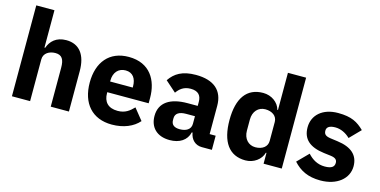

<svg xmlns="http://www.w3.org/2000/svg" viewBox="-73 -1119 2986 1510"><g transform="rotate(15 1419.5 -364.0)"><path d="M69 0H217V-340C217 -392 264 -417 312 -417C366 -417 385 -384 385 -317V0H533V-329C533 -461 476 -537 369 -537C286 -537 242 -491 223 -436H217V-740H69Z M884 12C980 12 1057 -21 1104 -75L1030 -167C997 -133 963 -104 901 -104C822 -104 785 -148 785 -217V-225H1122V-269C1122 -411 1052 -537 878 -537C720 -537 632 -429 632 -263C632 -95 723 12 884 12ZM881 -428C940 -428 969 -385 969 -321V-312H785V-320C785 -385 822 -428 881 -428Z M1697 0V-115H1648V-345C1648 -469 1572 -537 1424 -537C1314 -537 1254 -499 1212 -437L1300 -359C1323 -391 1354 -421 1413 -421C1475 -421 1500 -389 1500 -338V-305H1417C1278 -305 1192 -252 1192 -141C1192 -50 1250 12 1355 12C1435 12 1493 -24 1509 -92H1515C1524 -36 1562 0 1615 0ZM1410 -91C1366 -91 1341 -109 1341 -147V-162C1341 -200 1371 -221 1428 -221H1500V-159C1500 -111 1459 -91 1410 -91Z M2118 0H2266V-740H2118V-437H2113C2098 -495 2040 -537 1972 -537C1839 -537 1770 -441 1770 -263C1770 -85 1839 12 1972 12C2040 12 2098 -31 2113 -88H2118ZM2021 -108C1965 -108 1924 -151 1924 -217V-308C1924 -374 1965 -417 2021 -417C2077 -417 2118 -388 2118 -340V-185C2118 -137 2077 -108 2021 -108Z M2582 12C2717 12 2807 -62 2807 -163C2807 -254 2748 -306 2634 -321L2575 -329C2532 -335 2520 -350 2520 -378C2520 -404 2540 -422 2590 -422C2634 -422 2678 -401 2711 -368L2796 -455C2743 -507 2692 -537 2582 -537C2457 -537 2378 -467 2378 -366C2378 -271 2436 -219 2555 -204L2612 -197C2649 -192 2665 -179 2665 -153C2665 -122 2645 -103 2587 -103C2530 -103 2485 -129 2448 -170L2361 -82C2415 -22 2481 12 2582 12Z"/></g></svg>

Font: LVC Sans
Style: Bold
Weight: 700
Designer: Mike Abbink, Paul van der Laan, Pieter van Rosmalen
Foundry: Bold Monday
Version: Version 3.0